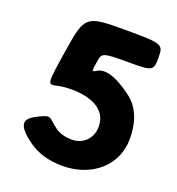

<svg xmlns="http://www.w3.org/2000/svg" viewBox="-148 -945 997 1080"><g transform="rotate(20 350.5 -405.0)"><path d="M143 -43C191 -9 257 15 345 15C522 15 651 -98 651 -256C651 -371 613 -443 555 -487C384 -616 342 -546 331 -546C320 -545 320 -547 329 -603C337 -658 342 -660 492 -660C641 -660 646 -662 646 -743C646 -823 639 -825 411 -825C183 -825 176 -819 142 -603C108 -387 108 -386 162 -398C185 -403 214 -407 249 -407C356 -407 463 -371 463 -262C463 -192 413 -142 345 -142C302 -142 269 -153 245 -170C182 -216 197 -235 125 -200C53 -165 23 -129 143 -43Z"/></g></svg>

Font: Hussar Print
Style: Bold
Weight: 700
Foundry: Cannot Into Space Fonts
Version: Version 2.00